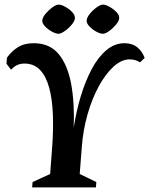

<svg xmlns="http://www.w3.org/2000/svg" viewBox="-20 -811 646 831"><path d="M119.1 0 121 -23.1 197.1 -58 205.9 -175.9Q211.3 -249.8 208.9 -314.9Q206.5 -380 193.3 -429.8Q180.1 -479.5 153.9 -507.7Q127.6 -535.9 85.9 -535.9Q67.9 -535.9 53.5 -529Q39.1 -522.1 28.1 -509.1L8.1 -535.1L10 -561.1Q29.3 -588.9 57.1 -606.4Q84.9 -624 126.1 -624Q194.6 -624 233.6 -577.3Q272.6 -530.5 287.9 -448.1Q303.1 -365.6 299.1 -258.6Q309.9 -328.4 329.4 -393.6Q349 -458.9 376.6 -511.1Q404.2 -563.3 440.1 -593.6Q475.9 -624 519.1 -624Q552.4 -624 574.3 -606.2Q596.2 -588.4 606 -560.1L586 -541.1Q577.5 -546.9 566.5 -550.4Q555.5 -554 541 -554Q505.9 -554 471.4 -522.6Q436.9 -491.3 407.6 -437.7Q378.4 -384.1 358.9 -316.1Q339.5 -248 334.1 -174.9L325 -58L397 -23L395.1 0ZM425 -664.9Q413.7 -664.9 396.7 -674.1Q379.6 -683.4 366.9 -696.8Q354.1 -710.3 355.1 -722.9Q356.4 -735.9 368.9 -751.4Q381.5 -767 398.1 -779Q414.7 -791 426 -791Q437 -791 453.7 -781.7Q470.5 -772.5 483.7 -759.1Q496.9 -745.6 495.9 -732Q495.2 -720 481.7 -703.9Q468.2 -687.9 452 -676.4Q435.7 -664.9 425 -664.9ZM233.1 -664.9Q221.9 -664.9 204.8 -674.1Q187.8 -683.4 174.9 -696.8Q162 -710.3 163 -722.9Q164.3 -735.9 177.1 -751.4Q190 -767 206.4 -779Q222.9 -791 233.9 -791Q245.5 -791 262.2 -781.7Q279 -772.5 292.1 -759.1Q305.1 -745.6 304.1 -732Q303.5 -720 290.1 -703.9Q276.7 -687.9 260.1 -676.4Q243.5 -664.9 233.1 -664.9Z"/></svg>

Font: Ancizar Serif Light
Style: Italic
Weight: 300
Italic angle: -4°
Designer: Cesar Puertas, Viviana Monsalve, Julian Moncada, Julian Prieto, Jose Castro, Felipe Aragon, Mariel Hernandez, Sara Alarc
Version: Version 8.100